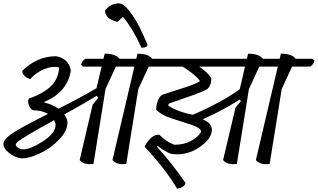

<svg xmlns="http://www.w3.org/2000/svg" viewBox="-21 -965 1871 1130"><path d="M262 -295Q223 -316 174 -316Q157 -324 149 -344Q141 -364 148 -385Q168 -391 192 -402Q254 -429 288 -467.5Q322 -506 327 -565L324 -569Q285 -577 239.5 -558.5Q194 -540 157 -500Q137 -505 123 -519Q109 -533 110 -548Q197 -634 309 -634Q386 -620 396 -548Q374 -421 239 -365L241 -361Q287 -351 323 -325Q456 -392 547 -446L577 -573H468L456 -584Q463 -608 481 -619H588L595 -649Q660 -649 682 -619H781L788 -649Q853 -649 875 -619H974L986 -608Q979 -584 961 -573H854L793 -441L722 0Q665 7 641 -23L770 -573H661L600 -441L529 0Q472 7 448 -23L524 -348L558 -390L548 -401Q455 -345 357 -291Q376 -266 376 -244Q376 -194 326.5 -143Q277 -92 214.5 -62.5Q152 -33 108 -33Q69 -36 34 -63.5Q-1 -91 -1 -117Q-1 -150 77 -196Q138 -233 262 -295ZM116 -86Q159 -86 232.5 -134Q306 -182 306 -230Q306 -242 298 -258Q104 -151 80 -128Q72 -120 72 -112Q72 -104 86.5 -95Q101 -86 116 -86ZM680 -945Q706 -945 741 -899.5Q776 -854 800.5 -804.5Q825 -755 847 -702Q845 -684 812 -684Q758 -800 703 -866L670 -836Q598 -854 597 -902Q628 -945 680 -945Z M1226 -201Q1226 -149 1154 -99Q1074 -45 984 -60Q946 -75 908 -106L903 -101Q997 3 1070 111Q1070 124 1055 133.5Q1040 143 1021 145Q954 31 830 -102Q845 -133 870 -155Q895 -177 919 -170Q952 -134 1005 -113Q1060 -113 1100.5 -134Q1141 -155 1163 -188L1162 -195Q1153 -216 1101.5 -232Q1050 -248 988 -268.5Q926 -289 898 -320Q898 -344 907.5 -370Q917 -396 933 -407Q940 -410 1032.5 -439Q1125 -468 1153 -485L1155 -489Q1133 -523 1054 -573H854L842 -584Q849 -608 867 -619H1432L1439 -649Q1504 -649 1526 -619H1625L1637 -608Q1630 -584 1612 -573H1505L1444 -441L1373 0Q1316 7 1292 -23L1365 -331L1397 -370L1390 -379Q1279 -309 1172 -263Q1226 -241 1226 -201ZM1390 -440 1421 -573H1151Q1198 -542 1223 -505Q1223 -462 1198 -440Q1166 -422 1076.5 -391.5Q987 -361 972 -355L969 -345Q987 -328 1035 -311Q1083 -294 1114 -290Q1182 -318 1260.5 -360Q1339 -402 1390 -440Z M1818 -619 1830 -608Q1823 -584 1805 -573H1698L1637 -441L1566 0Q1509 7 1485 -23L1614 -573H1505L1493 -584Q1500 -608 1518 -619H1625L1632 -649Q1697 -649 1719 -619Z"/></svg>

Font: Tillana
Style: Regular
Weight: 400
Designer: Lipi Raval (Devanagari, Latin), Jonny Pinhorn (Latin)
Foundry: Indian Type Foundry
Version: Version 2.002;PS 1.0;hotconv 1.0.79;makeotf.lib2.5.61930; tt